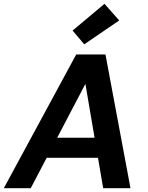

<svg xmlns="http://www.w3.org/2000/svg" viewBox="-41 -985 773 1005"><path d="M-21 0 358 -700H511L642 0H499L406 -546L120 0ZM120 -159 174 -264H530L547 -159ZM400 -753 339 -825 506 -965 583 -878Z"/></svg>

Font: DM Sans 9pt
Style: Bold Italic
Weight: 700
Italic angle: -10°
Version: Version 4.004;gftools[0.9.30]